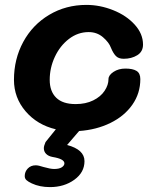

<svg xmlns="http://www.w3.org/2000/svg" viewBox="-20 -535 638 784"><path d="M553 -212Q553 -154 520.5 -107.5Q488 -61 431 -33Q374 -5 303 0L254 57Q325 76 325 123Q325 169 283.5 199Q242 229 184 229Q142 229 110 214Q95 207 88 200.5Q81 194 81 184Q81 166 93.5 153Q106 140 126 140Q137 140 158 147Q186 155 201 155Q222 155 232.5 148Q243 141 243 132Q243 114 195 106Q178 103 168.5 93.5Q159 84 159 70Q159 61 166 45L208 -7Q132 -25 84.5 -80.5Q37 -136 37 -209Q37 -294 75 -364Q113 -434 181 -474.5Q249 -515 333 -515Q388 -515 442 -493.5Q496 -472 530 -434.5Q564 -397 564 -353Q564 -324 540.5 -309.5Q517 -295 485 -295Q464 -295 453 -306.5Q442 -318 433 -340Q425 -362 400.5 -383Q376 -404 342 -404Q298 -404 261.5 -376Q225 -348 204 -303Q183 -258 183 -209Q183 -162 209.5 -136Q236 -110 289 -110Q330 -110 360.5 -125Q391 -140 407 -164Q423 -188 423 -212Q423 -228 443.5 -241.5Q464 -255 492 -255Q522 -255 537.5 -245.5Q553 -236 553 -212Z"/></svg>

Font: Mali
Style: Bold Italic
Weight: 700
Italic angle: -10°
Version: Version 1.000; ttfautohint (v1.6)